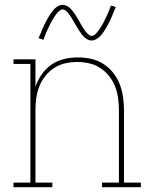

<svg xmlns="http://www.w3.org/2000/svg" viewBox="-20 -776 640 796"><path d="M36 0V-19H106V-511H36V-530H127V-417Q137 -445 153.5 -468.5Q170 -492 194 -508.5Q218 -525 246.5 -531.5Q275 -538 303 -538Q331 -538 358 -532Q385 -526 408 -511.5Q431 -497 448.5 -475Q466 -453 476 -427.5Q486 -402 490 -374.5Q494 -347 494 -320V-19H564V0H403V-19H473V-320Q473 -345 469.5 -370Q466 -395 457 -418Q448 -441 432 -461Q416 -481 395 -494.5Q374 -508 349.5 -513.5Q325 -519 300 -519Q275 -519 250.5 -513.5Q226 -508 205 -494.5Q184 -481 168 -461Q152 -441 143 -418Q134 -395 130.5 -370Q127 -345 127 -320V-19H197V0ZM360 -608Q351 -608 343.5 -612Q336 -616 330 -621.5Q324 -627 319 -633.5Q314 -640 309.5 -647Q305 -654 300.5 -661.5Q296 -669 292 -676L291 -677Q289 -681 286 -686Q283 -691 280.5 -695.5Q278 -700 275 -704.5Q272 -709 269.5 -713Q267 -717 264 -720.5Q261 -724 257 -728Q253 -732 249 -734.5Q245 -737 240 -737Q236 -737 231.5 -734.5Q227 -732 224 -729.5Q221 -727 218 -723.5Q215 -720 211.5 -715Q208 -710 206.5 -707.5Q205 -705 203 -702Q201 -699 199 -696Q197 -693 195 -689.5Q193 -686 191 -682Q189 -678 187 -673.5Q185 -669 182.5 -664.5Q180 -660 178 -655.5Q176 -651 173.5 -645.5Q171 -640 169 -634.5Q167 -629 164.5 -623Q162 -617 160 -611L140 -618Q145 -629 149 -639Q153 -649 157 -658.5Q161 -668 165 -676Q169 -684 173 -691Q177 -698 180.5 -704.5Q184 -711 188 -716.5Q192 -722 197.5 -729.5Q203 -737 209 -742.5Q215 -748 223 -752Q231 -756 240 -756Q249 -756 256.5 -752Q264 -748 270 -742.5Q276 -737 281 -730.5Q286 -724 291 -717Q296 -710 300 -702.5Q304 -695 309 -688V-687Q311 -683 314 -678Q317 -673 319.5 -668.5Q322 -664 325 -659.5Q328 -655 330.5 -651.5Q333 -648 336 -644Q339 -640 343 -636.5Q347 -633 351 -630Q355 -627 360 -627Q364 -627 368.5 -629.5Q373 -632 376 -635Q379 -638 382 -641.5Q385 -645 388.5 -649.5Q392 -654 393.5 -656.5Q395 -659 397 -662Q399 -665 401 -668Q403 -671 405 -675Q407 -679 409 -682.5Q411 -686 413 -690.5Q415 -695 417.5 -699.5Q420 -704 422 -709Q424 -714 426.5 -719Q429 -724 431 -729.5Q433 -735 435.5 -741Q438 -747 440 -753L460 -747Q455 -735 451 -725Q447 -715 443 -706Q439 -697 435 -688.5Q431 -680 427 -673Q423 -666 419.5 -659.5Q416 -653 412 -647.5Q408 -642 402.5 -634.5Q397 -627 391 -622Q385 -617 377 -612.5Q369 -608 360 -608Z"/></svg>

Font: Iosevka Slab Thin Extended
Style: Regular
Weight: 100
Width: 7
Monospace: yes
Designer: Belleve Invis
Foundry: Belleve Invis
Version: Version 11.1.1; ttfautohint (v1.8.3)